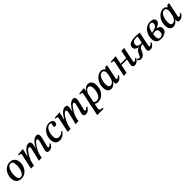

<svg xmlns="http://www.w3.org/2000/svg" viewBox="579 -2470 4680 4680"><g transform="rotate(-45 2919.5 -130.0)"><path d="M214 11Q132 11 82.5 -38.5Q33 -88 33 -182Q33 -242 52 -295.5Q71 -349 105 -390.5Q139 -432 186 -456Q233 -480 290 -480Q376 -480 423.5 -426.5Q471 -373 471 -283Q471 -203 438 -136.5Q405 -70 347 -29.5Q289 11 214 11ZM224 -28Q257 -28 282.5 -52Q308 -76 325.5 -115Q343 -154 352.5 -202Q362 -250 362 -299Q362 -338 355 -370.5Q348 -403 330.5 -422.5Q313 -442 282 -442Q247 -442 220.5 -418Q194 -394 176.5 -354.5Q159 -315 150 -266.5Q141 -218 141 -169Q141 -131 148 -99Q155 -67 173 -47.5Q191 -28 224 -28Z M1172 11Q1128 11 1113.5 -8Q1099 -27 1099 -49Q1099 -61 1101 -72.5Q1103 -84 1104 -88L1155 -277Q1160 -296 1165.5 -321Q1171 -346 1171 -363Q1171 -379 1165.5 -390Q1160 -401 1144 -401Q1126 -401 1103.5 -381Q1081 -361 1056.5 -328Q1032 -295 1009.5 -257Q987 -219 970 -182.5Q953 -146 944 -119L919 0H817Q835 -66 848.5 -118Q862 -170 873 -218Q884 -266 896 -321Q897 -322 899.5 -336Q902 -350 902 -363Q902 -379 896 -390Q890 -401 875 -401Q852 -401 825.5 -376Q799 -351 772 -311.5Q745 -272 721.5 -226Q698 -180 681 -138L649 0H548L628 -375Q628 -375 630 -386Q632 -397 632 -408Q632 -421 625 -428Q618 -435 599 -435Q590 -435 578.5 -434Q567 -433 567 -433V-465L717 -476H744L697 -276H706Q721 -303 743 -338Q765 -373 794 -405.5Q823 -438 858.5 -459Q894 -480 935 -480Q976 -480 989.5 -458Q1003 -436 1003 -409Q1003 -388 999 -366Q995 -344 994 -341L977 -275H984Q1001 -308 1024 -343.5Q1047 -379 1075.5 -410Q1104 -441 1137 -460.5Q1170 -480 1208 -480Q1248 -480 1261.5 -458Q1275 -436 1275 -408Q1275 -388 1271 -365.5Q1267 -343 1265 -334L1209 -105Q1209 -105 1207.5 -97Q1206 -89 1206 -81Q1206 -62 1225 -62Q1250 -62 1268 -80Q1286 -98 1298 -112L1322 -94Q1311 -79 1292.5 -54Q1274 -29 1245 -9Q1216 11 1172 11Z M1535 13Q1454 13 1415.5 -37.5Q1377 -88 1377 -168Q1377 -231 1398 -287.5Q1419 -344 1456 -387.5Q1493 -431 1541 -455.5Q1589 -480 1644 -480Q1695 -480 1730 -456.5Q1765 -433 1765 -385Q1765 -355 1749.5 -332.5Q1734 -310 1703 -310Q1660 -310 1660 -349Q1660 -369 1669 -386.5Q1678 -404 1678 -416Q1678 -427 1666.5 -435Q1655 -443 1632 -443Q1595 -443 1566 -420Q1537 -397 1518 -359.5Q1499 -322 1489 -277Q1479 -232 1479 -188Q1479 -117 1504 -88.5Q1529 -60 1580 -60Q1628 -60 1659.5 -78.5Q1691 -97 1713 -126L1734 -108Q1703 -60 1654.5 -23.5Q1606 13 1535 13Z M2436 11Q2392 11 2377.5 -8Q2363 -27 2363 -49Q2363 -61 2365 -72.5Q2367 -84 2368 -88L2419 -277Q2424 -296 2429.5 -321Q2435 -346 2435 -363Q2435 -379 2429.5 -390Q2424 -401 2408 -401Q2390 -401 2367.5 -381Q2345 -361 2320.5 -328Q2296 -295 2273.5 -257Q2251 -219 2234 -182.5Q2217 -146 2208 -119L2183 0H2081Q2099 -66 2112.5 -118Q2126 -170 2137 -218Q2148 -266 2160 -321Q2161 -322 2163.5 -336Q2166 -350 2166 -363Q2166 -379 2160 -390Q2154 -401 2139 -401Q2116 -401 2089.5 -376Q2063 -351 2036 -311.5Q2009 -272 1985.5 -226Q1962 -180 1945 -138L1913 0H1812L1892 -375Q1892 -375 1894 -386Q1896 -397 1896 -408Q1896 -421 1889 -428Q1882 -435 1863 -435Q1854 -435 1842.5 -434Q1831 -433 1831 -433V-465L1981 -476H2008L1961 -276H1970Q1985 -303 2007 -338Q2029 -373 2058 -405.5Q2087 -438 2122.5 -459Q2158 -480 2199 -480Q2240 -480 2253.5 -458Q2267 -436 2267 -409Q2267 -388 2263 -366Q2259 -344 2258 -341L2241 -275H2248Q2265 -308 2288 -343.5Q2311 -379 2339.5 -410Q2368 -441 2401 -460.5Q2434 -480 2472 -480Q2512 -480 2525.5 -458Q2539 -436 2539 -408Q2539 -388 2535 -365.5Q2531 -343 2529 -334L2473 -105Q2473 -105 2471.5 -97Q2470 -89 2470 -81Q2470 -62 2489 -62Q2514 -62 2532 -80Q2550 -98 2562 -112L2586 -94Q2575 -79 2556.5 -54Q2538 -29 2509 -9Q2480 11 2436 11Z M2854 11Q2827 11 2801.5 2.5Q2776 -6 2761 -15L2738 96Q2737 104 2735.5 116Q2734 128 2734 137Q2734 155 2754.5 171.5Q2775 188 2835 188L2827 220H2611L2737 -383Q2738 -388 2738.5 -392.5Q2739 -397 2739 -402Q2739 -431 2701 -431Q2691 -431 2680.5 -430Q2670 -429 2670 -429V-459L2821 -474H2848L2833 -397H2838Q2874 -437 2906 -458.5Q2938 -480 2979 -480Q3037 -480 3077.5 -437Q3118 -394 3118 -304Q3118 -210 3082.5 -139Q3047 -68 2987.5 -28.5Q2928 11 2854 11ZM2772 -69Q2786 -57 2806.5 -46Q2827 -35 2854 -35Q2925 -35 2968 -106.5Q3011 -178 3011 -302Q3011 -351 2999 -376Q2987 -401 2971 -410Q2955 -419 2941 -419Q2898 -419 2869 -385Q2840 -351 2821 -308Z M3309 13Q3274 13 3244.5 -4.5Q3215 -22 3197.5 -59.5Q3180 -97 3180 -159Q3180 -227 3201 -285.5Q3222 -344 3258.5 -387.5Q3295 -431 3340.5 -455.5Q3386 -480 3435 -480Q3477 -480 3499.5 -464Q3522 -448 3538 -426H3542L3579 -472H3640L3567 -123Q3567 -123 3564.5 -110Q3562 -97 3562 -86Q3562 -76 3566 -69.5Q3570 -63 3582 -63Q3605 -63 3623 -81Q3641 -99 3652 -112L3675 -94Q3658 -68 3637.5 -44Q3617 -20 3589.5 -4.5Q3562 11 3524 11Q3494 11 3478.5 -1Q3463 -13 3463 -41Q3463 -50 3464.5 -60Q3466 -70 3467 -81H3461Q3426 -35 3389.5 -11Q3353 13 3309 13ZM3352 -58Q3395 -58 3429 -92.5Q3463 -127 3478 -183Q3483 -203 3490 -233.5Q3497 -264 3502 -295Q3507 -326 3507 -347Q3507 -383 3488.5 -411Q3470 -439 3432 -439Q3399 -439 3372 -416Q3345 -393 3326 -354.5Q3307 -316 3296.5 -268Q3286 -220 3286 -171Q3286 -105 3303.5 -81.5Q3321 -58 3352 -58Z M4119 10Q4082 10 4066.5 -7.5Q4051 -25 4051 -53Q4051 -71 4055.5 -92Q4060 -113 4066 -142L4083 -225H3892L3845 0H3746L3826 -375Q3828 -384 3828.5 -391Q3829 -398 3829 -400Q3829 -418 3823 -426.5Q3817 -435 3792 -435Q3785 -435 3778 -434.5Q3771 -434 3762 -433V-465L3916 -476H3945L3900 -263H4091L4135 -473H4233L4160 -122Q4157 -109 4155.5 -98Q4154 -87 4154 -81Q4154 -61 4173 -61Q4190 -61 4205 -71Q4220 -81 4230.5 -93Q4241 -105 4246 -111L4270 -94Q4252 -67 4232 -43.5Q4212 -20 4185.5 -5Q4159 10 4119 10Z M4336 12Q4304 12 4282.5 -2.5Q4261 -17 4245 -44L4270 -64Q4279 -51 4292 -43Q4305 -35 4321 -35Q4338 -35 4347.5 -48Q4357 -61 4366 -83.5Q4375 -106 4390 -137Q4406 -169 4426.5 -193.5Q4447 -218 4497 -231V-235Q4476 -238 4447.5 -248.5Q4419 -259 4397.5 -282.5Q4376 -306 4376 -346Q4376 -381 4398 -411.5Q4420 -442 4473 -460.5Q4526 -479 4617 -479Q4649 -479 4690.5 -476.5Q4732 -474 4765 -469L4694 -122Q4691 -110 4689.5 -100Q4688 -90 4688 -81Q4688 -61 4707 -61Q4724 -61 4739 -71Q4754 -81 4765 -93Q4776 -105 4780 -111L4805 -94Q4786 -67 4766.5 -43.5Q4747 -20 4720 -5Q4693 10 4653 10Q4616 10 4600 -7.5Q4584 -25 4584 -53Q4584 -70 4588 -90Q4592 -110 4600 -142L4617 -224Q4578 -223 4554 -211Q4530 -199 4516.5 -180Q4503 -161 4494 -140Q4479 -105 4459.5 -69.5Q4440 -34 4411 -11Q4382 12 4336 12ZM4625 -260 4663 -438Q4647 -440 4631.5 -441Q4616 -442 4606 -442Q4539 -442 4509 -412Q4479 -382 4479 -338Q4479 -292 4508.5 -275Q4538 -258 4587 -258Q4591 -258 4603.5 -258.5Q4616 -259 4625 -260Z M5031 10Q4967 10 4928.5 -13Q4890 -36 4873.5 -75.5Q4857 -115 4857 -162Q4857 -212 4872.5 -267Q4888 -322 4921 -370.5Q4954 -419 5006.5 -449Q5059 -479 5134 -479Q5195 -479 5231.5 -455Q5268 -431 5268 -385Q5268 -349 5247.5 -325Q5227 -301 5195.5 -285.5Q5164 -270 5131 -258V-255Q5175 -248 5207.5 -219.5Q5240 -191 5240 -142Q5240 -95 5211.5 -60.5Q5183 -26 5135.5 -8Q5088 10 5031 10ZM5036 -28Q5077 -28 5104.5 -55.5Q5132 -83 5132 -138Q5132 -191 5108.5 -209Q5085 -227 5050 -227Q5031 -227 5010 -222.5Q4989 -218 4969 -212Q4964 -171 4964 -133Q4964 -87 4978 -57.5Q4992 -28 5036 -28ZM4975 -251Q5068 -270 5116 -297.5Q5164 -325 5164 -383Q5164 -443 5109 -443Q5073 -443 5046.5 -415.5Q5020 -388 5002.5 -344.5Q4985 -301 4975 -251Z M5449 13Q5414 13 5384.5 -4.5Q5355 -22 5337.5 -59.5Q5320 -97 5320 -159Q5320 -227 5341 -285.5Q5362 -344 5398.5 -387.5Q5435 -431 5480.5 -455.5Q5526 -480 5575 -480Q5617 -480 5639.5 -464Q5662 -448 5678 -426H5682L5719 -472H5780L5707 -123Q5707 -123 5704.5 -110Q5702 -97 5702 -86Q5702 -76 5706 -69.5Q5710 -63 5722 -63Q5745 -63 5763 -81Q5781 -99 5792 -112L5815 -94Q5798 -68 5777.5 -44Q5757 -20 5729.5 -4.5Q5702 11 5664 11Q5634 11 5618.5 -1Q5603 -13 5603 -41Q5603 -50 5604.5 -60Q5606 -70 5607 -81H5601Q5566 -35 5529.5 -11Q5493 13 5449 13ZM5492 -58Q5535 -58 5569 -92.5Q5603 -127 5618 -183Q5623 -203 5630 -233.5Q5637 -264 5642 -295Q5647 -326 5647 -347Q5647 -383 5628.5 -411Q5610 -439 5572 -439Q5539 -439 5512 -416Q5485 -393 5466 -354.5Q5447 -316 5436.5 -268Q5426 -220 5426 -171Q5426 -105 5443.5 -81.5Q5461 -58 5492 -58Z"/></g></svg>

Font: STIX Two Text Medium
Style: Italic
Weight: 500
Italic angle: -12°
Designer: Ross Mills, John Hudson & Paul Hanslow, Tiro Typeworks Ltd; with prior portions MicroPress Inc. and Coen Hoffman, Elsevi
Foundry: Tiro Typeworks Ltd
Version: Version 2.13 b171